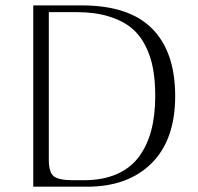

<svg xmlns="http://www.w3.org/2000/svg" viewBox="-20 -704 746 724"><path d="M105.5 -683.6H288.1Q467.3 -683.6 554 -595.7Q640.6 -507.8 640.6 -341.8Q640.6 -177.2 551.8 -88.6Q462.9 0 308.6 0H105.5ZM164.1 -658.2V-101.6Q164.1 -55.2 182.1 -39.8Q200.2 -24.4 256.8 -24.4H295.9Q366.7 -24.4 418.9 -46.9Q471.2 -69.3 502.9 -111.6Q534.7 -153.8 550 -211.2Q565.4 -268.6 565.4 -341.8Q565.4 -398.9 557.1 -444.8Q548.8 -490.7 528.3 -531.5Q507.8 -572.3 474.6 -599.4Q441.4 -626.5 389.6 -642.3Q337.9 -658.2 269.5 -658.2Z"/></svg>

Font: Buda Light
Style: Regular
Weight: 300
Version: Version 1.003